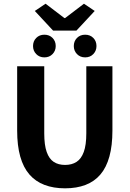

<svg xmlns="http://www.w3.org/2000/svg" viewBox="-20 -1012 705 1044"><path d="M333.8 12Q270.7 12 221.9 -6.6Q173.1 -25.2 140 -63.2Q107 -101.1 90.1 -160.7Q73.3 -220.3 73.3 -302V-651.8H220.6V-287Q220.6 -223.1 233.9 -185.7Q247.1 -148.2 272.2 -131.7Q297.3 -115.2 333.8 -115.2Q370.4 -115.2 396.1 -131.7Q421.8 -148.2 435.5 -185.7Q449.3 -223.1 449.3 -287V-651.8H591.3V-302Q591.3 -220.3 574.8 -160.7Q558.3 -101.1 525.9 -63.2Q493.6 -25.2 445.2 -6.6Q396.8 12 333.8 12ZM268.7 -845.6 169.3 -952.4 227.8 -991.8 330.1 -913.8H334.1L436.5 -991.8L495 -952.4L395.6 -845.6ZM221.3 -700Q194.3 -700 177 -718Q159.6 -735.9 159.6 -761.6Q159.6 -788.2 177 -805.7Q194.3 -823.3 221.3 -823.3Q248.5 -823.3 265.7 -805.7Q283 -788.2 283 -761.6Q283 -735.9 265.7 -718Q248.5 -700 221.3 -700ZM443 -700Q416 -700 398.6 -718Q381.3 -735.9 381.3 -761.6Q381.3 -788.2 398.6 -805.7Q416 -823.3 443 -823.3Q470.1 -823.3 487.4 -805.7Q504.6 -788.2 504.6 -761.6Q504.6 -735.9 487.4 -718Q470.1 -700 443 -700Z"/></svg>

Font: Source Sans Variable
Style: Regular
Weight: 200
Designer: Paul D. Hunt
Foundry: Adobe Systems Incorporated
Version: Version 3.006;hotconv 1.0.111;makeotfexe 2.5.65597